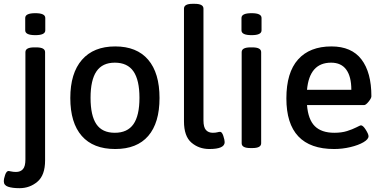

<svg xmlns="http://www.w3.org/2000/svg" viewBox="-41 -773 2007 1005"><path d="M-21 176Q-21 162 -14 142Q-7 122 4 122Q8 122 18 124.5Q28 127 43 127Q66 127 79 112.5Q92 98 92 62V-500Q92 -525 138 -525H149Q195 -525 195 -500V67Q195 144 155 178Q115 212 61 212Q24 212 1.5 204.5Q-21 197 -21 176ZM91 -614V-679Q91 -704 144 -704Q196 -704 196 -679V-614Q196 -589 144 -589Q91 -589 91 -614Z M327 -260Q327 -390 388 -460Q449 -530 562 -530Q675 -530 734.5 -460.5Q794 -391 794 -260Q794 -130 735 -61.5Q676 7 562 7Q447 7 387 -61.5Q327 -130 327 -260ZM689 -261Q689 -354 657.5 -399.5Q626 -445 560 -445Q495 -445 464 -399.5Q433 -354 433 -261Q433 -168 463.5 -123Q494 -78 560 -78Q626 -78 657.5 -123Q689 -168 689 -261Z M922 -138V-728Q922 -753 967 -753H978Q1024 -753 1024 -728V-143Q1024 -107 1037 -92.5Q1050 -78 1073 -78Q1087 -78 1096.5 -80.5Q1106 -83 1111 -83Q1121 -83 1128 -61.5Q1135 -40 1135 -29Q1135 7 1055 7Q1000 7 961 -26.5Q922 -60 922 -138Z M1224 -23V-500Q1224 -525 1270 -525H1280Q1326 -525 1326 -500V-23Q1326 2 1280 2H1270Q1224 2 1224 -23ZM1223 -614V-679Q1223 -704 1276 -704Q1328 -704 1328 -679V-614Q1328 -589 1276 -589Q1223 -589 1223 -614Z M1458 -258Q1458 -393 1519 -461.5Q1580 -530 1694 -530Q1799 -530 1851 -462Q1903 -394 1903 -269Q1903 -259 1888.5 -241Q1874 -223 1865 -223H1566Q1572 -147 1607 -112.5Q1642 -78 1709 -78Q1747 -78 1775.5 -87Q1804 -96 1824.5 -106.5Q1845 -117 1848 -117Q1859 -117 1873.5 -94Q1888 -71 1888 -60Q1888 -44 1861.5 -28.5Q1835 -13 1793 -3Q1751 7 1708 7Q1458 7 1458 -258ZM1798 -303Q1798 -372 1771.5 -408.5Q1745 -445 1692 -445Q1579 -445 1566 -303Z"/></svg>

Font: Asap-Medium
Style: Regular
Weight: 500
Designer: Pablo Cosgaya
Foundry: Omnibus-Type
Version: Version 2.000; ttfautohint (v1.8)